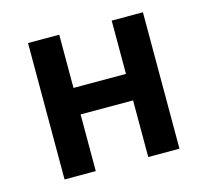

<svg xmlns="http://www.w3.org/2000/svg" viewBox="-82 -613 763 707"><g transform="rotate(-15 300.0 -260.0)"><path d="M81 0V-520H200V-317H400V-520H519V0H400V-216H200V0Z"/></g></svg>

Font: Zed Sans Extended
Style: Bold
Weight: 700
Width: 7
Designer: Belleve Invis
Foundry: Belleve Invis
Version: Version 1.0.0; ttfautohint (v1.8.4)